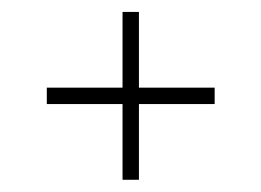

<svg xmlns="http://www.w3.org/2000/svg" viewBox="-20 -562 438 322"><path d="M185.5 -260.5V-387.5H58.5V-415H185.5V-542H213V-415H340V-387.5H213V-260.5Z"/></svg>

Font: Big Shoulders Display ExtraLight
Style: Regular
Weight: 250
Designer: Patric King
Foundry: XO Type Co
Version: Version 2.002